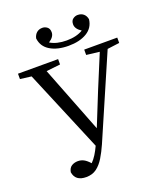

<svg xmlns="http://www.w3.org/2000/svg" viewBox="-165 -987 982 1147"><g transform="rotate(-20 326.5 -414.0)"><path d="M11 -636V-670H266V-636L177 -626L342 -203L427 -414L515 -626L432 -636V-670H642V-636L565 -626L338 -102Q319 -59 298 -24.5Q277 10 250 30Q223 50 184 50Q115 50 106 -9Q111 -36 128.5 -46.5Q146 -57 168 -57Q188 -57 205 -48Q222 -39 242 -17Q259 -34 273 -56.5Q287 -79 300 -107L82 -627ZM353 -723Q283 -723 237 -750.5Q191 -778 185 -831Q190 -853 204.5 -865.5Q219 -878 241 -878Q257 -878 271 -867.5Q285 -857 285 -834Q285 -805 249 -782Q290 -757 353 -757Q416 -757 457 -782Q421 -805 421 -834Q421 -857 435 -867.5Q449 -878 465 -878Q488 -878 502.5 -865.5Q517 -853 521 -831Q515 -778 469.5 -750.5Q424 -723 353 -723Z"/></g></svg>

Font: Source Serif 4 Subhead
Style: Regular
Weight: 400
Designer: Frank Grießhammer
Foundry: Adobe Systems Incorporated
Version: Version 4.004;hotconv 1.0.117;makeotfexe 2.5.65602